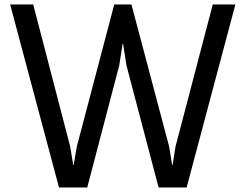

<svg xmlns="http://www.w3.org/2000/svg" viewBox="-20 -830 1087 850"><path d="M921.9 -810.1H1022L806.2 0H682.1L540 -540L524.9 -636.2H522.9L507.8 -540L366.2 0H241.2L24.9 -810.1H127L291 -180.2L304.2 -99.1H306.2L319.8 -180.2L485.8 -810.1H562L729 -180.2L742.2 -99.1H744.1L756.8 -180.2Z"/></svg>

Font: Sinkin Sans 400 Regular
Style: Regular
Weight: 400
Designer: Keith Bates
Foundry: K-Type
Version: Sinkin Sans (version 1.0)  by Keith Bates   •   © 2014   www